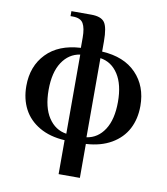

<svg xmlns="http://www.w3.org/2000/svg" viewBox="-92 -736 871 1003"><g transform="rotate(10 343.5 -235.0)"><path d="M287.1 189.9V9.8Q208.5 5.4 152.6 -27.1Q96.7 -59.6 68.8 -112.8Q41 -166 41 -234.9Q41 -339.8 105.5 -406.7Q169.9 -473.6 287.1 -480V-534.2Q287.1 -584.5 272.9 -609.1Q258.8 -633.8 216.8 -633.8H205.1V-660.2H310.1Q362.8 -660.2 381.3 -634.5Q399.9 -608.9 399.9 -534.2V-480Q517.1 -473.6 581.5 -406.7Q646 -339.8 646 -234.9Q646 -166 618.2 -112.8Q590.3 -59.6 534.4 -27.1Q478.5 5.4 399.9 9.8V189.9ZM290 -24.9V-444.8Q230.5 -436 194.8 -381.8Q159.2 -327.6 159.2 -234.9Q159.2 -142.1 194.8 -87.9Q230.5 -33.7 290 -24.9ZM397 -24.9Q456.5 -33.7 491.7 -87.9Q526.9 -142.1 526.9 -234.9Q526.9 -327.6 491.7 -381.8Q456.5 -436 397 -444.8Z"/></g></svg>

Font: El Messiri SemiBold
Style: Regular
Weight: 600
Designer: Mohamed Gaber
Foundry: Kief Type Foundry
Version: Version 2.007;PS 002.007;hotconv 1.0.88;makeotf.lib2.5.64775